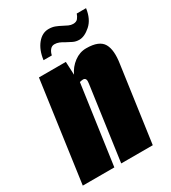

<svg xmlns="http://www.w3.org/2000/svg" viewBox="-173 -738 730 822"><g transform="rotate(-30 192.0 -327.0)"><path d="M-9 0 60 -495H193L196 -430Q210 -461 237.5 -481.5Q265 -502 297 -502Q330 -502 350.5 -493.5Q371 -485 380.5 -468.5Q390 -452 392 -427.5Q394 -403 389 -371L337 0H181L232 -365Q233 -372 233 -377Q233 -382 231.5 -385.5Q230 -389 227 -391Q224 -393 219 -393Q217 -393 213.5 -392.5Q210 -392 207 -391.5Q204 -391 202 -390L147 0ZM291 -548Q274 -548 260 -555Q246 -562 233 -569Q222 -576 211 -580.5Q200 -585 188 -585Q175 -585 166.5 -574.5Q158 -564 155 -549H114Q120 -596 143.5 -625Q167 -654 199 -654Q217 -654 231 -648.5Q245 -643 258 -636Q269 -630 280 -625Q291 -620 302 -620Q318 -620 325.5 -629.5Q333 -639 337 -651H383Q376 -600 346.5 -574Q317 -548 291 -548Z"/></g></svg>

Font: Alumni Sans Thin Black
Style: Italic
Weight: 900
Italic angle: -8°
Version: Version 1.016